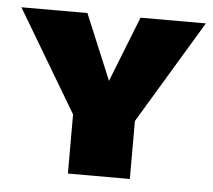

<svg xmlns="http://www.w3.org/2000/svg" viewBox="-44 -517 624 562"><g transform="rotate(5 268.0 -236.5)"><path d="M179 -167 -3 -473H191L284 -250H259L347 -473H539L355 -167ZM175 0V-219H357V0Z"/></g></svg>

Font: Ysabeau SC Black
Style: Regular
Weight: 900
Designer: Christian Thalmann (Catharsis Fonts)
Version: Version 2.001;gftools[0.9.30]; featfreeze: smcp